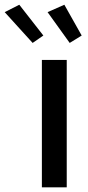

<svg xmlns="http://www.w3.org/2000/svg" viewBox="-108 -802 376 822"><path d="M71.3 0V-545.4H177.7V0ZM190.4 -618.2 95.7 -750 167.5 -781.7 241.7 -649.9ZM31.7 -618.2 -87.9 -750 -25.4 -781.7 77.6 -649.9Z"/></svg>

Font: Karasuma Gothic
Style: Regular
Weight: 500
Designer: Rasmus Andersson / Ryoko Nishizuka
Foundry: Genbu
Version: Version 1.00